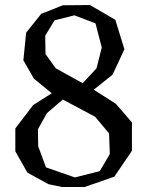

<svg xmlns="http://www.w3.org/2000/svg" viewBox="-20 -732 587 764"><path d="M505 -132 435 -29 317 12H226L173 1L89 -45L41 -130V-221L112 -314L186 -361L115 -419L73 -492L84 -602L144 -677L230 -711L338 -712L439 -653L475 -536L428 -435L353 -375L441 -319L505 -245ZM360 -639 276 -671 197 -651 160 -590 161 -517 202 -460 309 -401 364 -460 385 -543ZM131 -218 132 -150 163 -66 278 -26 377 -51 417 -119 414 -201 359 -267 230 -336 167 -282Z"/></svg>

Font: Alike Angular
Style: Regular
Weight: 400
Designer: Sveta Sebyakina
Foundry: Cyreal (www.cyreal.org)
Version: Version 1.300; ttfautohint (v1.8.4.7-5d5b)